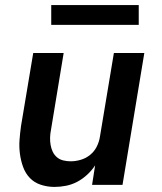

<svg xmlns="http://www.w3.org/2000/svg" viewBox="-20 -729 640 757"><path d="M195 8Q167 8 141 -0.5Q115 -9 97.5 -27.5Q80 -46 71 -71Q62 -96 58.5 -123Q55 -150 57 -177.5Q59 -205 63 -233L111 -520H231L181 -217Q178 -202 177.5 -187Q177 -172 179.5 -157.5Q182 -143 188 -130.5Q194 -118 204.5 -109Q215 -100 229.5 -96.5Q244 -93 259 -93Q278 -93 298.5 -99Q319 -105 335.5 -118.5Q352 -132 361.5 -151Q371 -170 374 -190L429 -520H549L463 0H343L355 -77Q342 -57 323.5 -40Q305 -23 284 -12Q263 -1 240 3.5Q217 8 195 8ZM182 -631V-709H527V-631Z"/></svg>

Font: Iosevka SS04 Extended Oblique
Style: Bold
Weight: 700
Width: 7
Italic angle: -9°
Monospace: yes
Designer: Belleve Invis
Foundry: Belleve Invis
Version: Version 19.0.0; ttfautohint (v1.8.4)